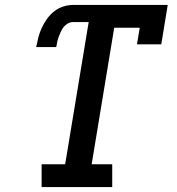

<svg xmlns="http://www.w3.org/2000/svg" viewBox="-20 -755 715 775"><path d="M148 0V-92H243L338 -666H275Q264 -666 254 -660.5Q244 -655 237 -646Q230 -637 225.5 -627Q221 -617 217 -606.5Q213 -596 211 -585.5Q209 -575 207 -565H126Q130 -585 135 -604.5Q140 -624 148.5 -642.5Q157 -661 169.5 -678.5Q182 -696 198.5 -709Q215 -722 235 -728.5Q255 -735 274 -735H657L631 -576H533L544 -643H441L350 -92H433V0Z"/></svg>

Font: Iosevka Etoile Semibold
Style: Italic
Weight: 600
Italic angle: -9°
Designer: Belleve Invis
Foundry: Belleve Invis
Version: Version 22.1.2; ttfautohint (v1.8.4)